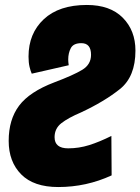

<svg xmlns="http://www.w3.org/2000/svg" viewBox="-20 -744 566 774"><path d="M430 -37 429 -196Q381 -172 339.5 -159Q298 -146 255 -146Q200 -146 200 -191Q200 -226 227.5 -247.5Q255 -269 307 -291Q401 -335 463.5 -385Q526 -435 526 -540Q526 -621 475 -672.5Q424 -724 330 -724Q218 -724 156.5 -666.5Q95 -609 95 -516Q95 -492 99 -475Q103 -458 108 -447L257 -481Q255 -495 255 -504Q255 -530 265.5 -550Q276 -570 308 -570Q347 -570 347 -523Q347 -484 311.5 -462.5Q276 -441 199 -412Q99 -374 57 -318Q15 -262 15 -176Q15 -92 65.5 -41Q116 10 215 10Q328 10 430 -37Z"/></svg>

Font: Noto Sans Display SemiCondensed Black
Style: Italic
Weight: 900
Width: 4
Designer: Monotype Design team
Foundry: Monotype Imaging Inc.
Version: 1.000